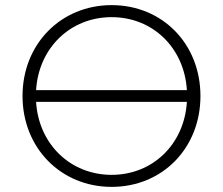

<svg xmlns="http://www.w3.org/2000/svg" viewBox="-20 -725 871 750"><path d="M416 5C614 5 763 -146 763 -350C763 -554 614 -705 416 -705C218 -705 68 -553 68 -350C68 -147 218 5 416 5ZM416 -42C255 -42 131 -162 121 -327H710C700 -162 577 -42 416 -42ZM121 -373C131 -538 255 -658 416 -658C577 -658 700 -538 710 -373Z"/></svg>

Font: Chess Sans Light
Style: Regular
Weight: 300
Designer: Wolf Bōese
Foundry: Wolf Bōese
Version: Version 7.223;Glyphs 3.3 (3306)